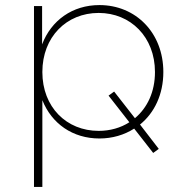

<svg xmlns="http://www.w3.org/2000/svg" viewBox="-20 -543 732 757"><path d="M624 -259C624 -414 515 -523 372 -523C266 -523 182 -463 146 -368V-519H114V194H147V-148C184 -55 267 3 372 3C423 3 470 -11 509 -36L584 60L606 44L532 -52C589 -98 624 -171 624 -259ZM369 -27C242 -27 147 -121 147 -259C147 -397 242 -492 369 -492C495 -492 591 -397 591 -259C591 -181 561 -118 512 -77L430 -182L408 -166L490 -61C456 -39 414 -27 369 -27Z"/></svg>

Font: Talent ExtraLight
Style: Regular
Weight: 200
Designer: Mike Powis
Version: Version 1.001;hotconv 1.0.109;makeotfexe 2.5.65596